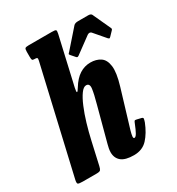

<svg xmlns="http://www.w3.org/2000/svg" viewBox="-195 -899 953 1032"><g transform="rotate(-30 281.0 -382.5)"><path d="M472.5 -109Q450.5 -53.5 418.8 -19.2Q387 15 334.5 15Q281.5 15 257 -5Q232.5 -25 232.5 -61.5Q232.5 -72 235 -85Q237.5 -98 240.5 -108.5L297 -320Q312.5 -376 316.8 -407.8Q321 -439.5 298 -439.5Q282 -439.5 264.8 -415.8Q247.5 -392 230.8 -352.2Q214 -312.5 199.5 -263.8Q185 -215 174 -165.5L143 -28Q139.5 -12 134.5 -6Q129.5 0 110.5 0H25Q-0.5 0 -5.2 -4.8Q-10 -9.5 -5.5 -29.5L145 -681Q148 -694 144.8 -697Q141.5 -700 133 -700H130Q118 -700 115.2 -704Q112.5 -708 112.5 -722.5V-755Q112.5 -772 117.2 -776Q122 -780 139 -780H282Q303.5 -780 307.2 -776Q311 -772 307 -754L239.5 -459Q228.5 -408.5 254.5 -452Q280.5 -494.5 311.5 -514.2Q342.5 -534 379 -534Q415 -534 440.2 -517.2Q465.5 -500.5 471 -458.8Q476.5 -417 453.5 -341L384 -110.5Q381.5 -103.5 379 -90.8Q376.5 -78 376.5 -75Q376.5 -64.5 382.5 -64.5Q391 -64.5 400.5 -81.5Q410 -98.5 422 -129Q426.5 -141 429.5 -144Q432.5 -147 442 -144.5L469 -138Q478 -135.5 477.8 -129.8Q477.5 -124 472.5 -109ZM326 -600 305.5 -623.5Q301 -629 301.5 -631.2Q302 -633.5 308.5 -639.5L406.5 -751Q415 -759.5 433.5 -759.5H496.5Q512 -759.5 517 -751L568.5 -639Q572.5 -632 565 -625L541.5 -600.5Q535.5 -594.5 533.2 -595Q531 -595.5 526 -600L466 -670Q456 -679 442.5 -670.5L342.5 -597Q336 -593 332.8 -594.2Q329.5 -595.5 326 -600Z"/></g></svg>

Font: Besley* Condensed
Style: Bold Italic
Weight: 700
Width: 3
Italic angle: -13°
Designer: Owen Earl
Foundry: indestructible type*
Version: Version 3.000; ttfautohint (v1.8.3)